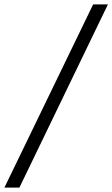

<svg xmlns="http://www.w3.org/2000/svg" viewBox="-87 -750 509 870"><path d="M-67 100 335 -730H402L1 100Z"/></svg>

Font: MuseoModerno Thin Light
Style: Italic
Weight: 300
Italic angle: -9°
Version: Version 1.003